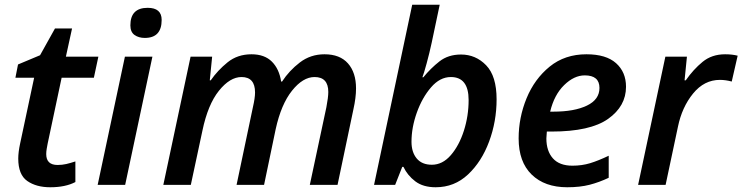

<svg xmlns="http://www.w3.org/2000/svg" viewBox="-20 -780 3132 810"><path d="M192 10Q256 10 298 -12V-99Q277 -92 259.5 -88Q242 -84 223 -84Q175 -84 175 -130Q175 -140 177 -152Q179 -164 181 -174L240 -452H376L395 -541H258L284 -660H212L149 -547L56 -508L45 -452H124L65 -175Q57 -138 57 -111Q57 -43 95 -16.5Q133 10 192 10Z M591 -620Q662 -620 662 -696Q662 -747 603 -747Q530 -747 530 -673Q530 -645 547.5 -632.5Q565 -620 591 -620ZM392 0H508L623 -541H507Z M669 0H785L834 -229Q857 -339 903.5 -397Q950 -455 999 -455Q1056 -455 1056 -390Q1056 -367 1047 -328L978 0H1094L1143 -235Q1166 -340 1212 -397.5Q1258 -455 1307 -455Q1365 -455 1365 -392Q1365 -370 1357 -328L1287 0H1404L1471 -319Q1482 -368 1482 -407Q1482 -474 1448 -512.5Q1414 -551 1349 -551Q1290 -551 1245 -516.5Q1200 -482 1170 -436H1166Q1158 -489 1127 -520Q1096 -551 1041 -551Q982 -551 940 -517Q898 -483 869 -441H865L875 -541H784Z M1818 10Q1897 10 1954.5 -44Q2012 -98 2043.5 -183Q2075 -268 2075 -361Q2075 -459 2031 -504.5Q1987 -550 1925 -550Q1871 -550 1834 -521Q1797 -492 1766 -454H1762Q1768 -469 1780 -513Q1792 -557 1801 -599L1835 -760H1719L1558 0H1647L1677 -76H1682Q1699 -40 1732 -15Q1765 10 1818 10ZM1802 -85Q1760 -85 1738 -111.5Q1716 -138 1716 -182Q1716 -242 1738.5 -305Q1761 -368 1798.5 -411.5Q1836 -455 1882 -455Q1957 -455 1957 -358Q1957 -291 1937 -228.5Q1917 -166 1882 -125.5Q1847 -85 1802 -85Z M2373 10Q2427 10 2467.5 -0.5Q2508 -11 2548 -30V-123Q2504 -102 2469.5 -91.5Q2435 -81 2395 -81Q2340 -81 2312.5 -112Q2285 -143 2285 -196Q2285 -205 2287 -225H2307Q2470 -225 2545.5 -278.5Q2621 -332 2621 -414Q2621 -476 2579 -513.5Q2537 -551 2454 -551Q2363 -551 2299 -499Q2235 -447 2201.5 -365.5Q2168 -284 2168 -196Q2168 -97 2223 -43.5Q2278 10 2373 10ZM2301 -309Q2318 -380 2360 -421Q2402 -462 2447 -462Q2509 -462 2509 -409Q2509 -360 2456 -334.5Q2403 -309 2315 -309Z M2672 0H2788L2840 -245Q2857 -328 2904 -385.5Q2951 -443 3017 -443Q3041 -443 3067 -436L3092 -545Q3069 -551 3039 -551Q2983 -551 2944 -519Q2905 -487 2873 -441H2868L2878 -541H2787Z"/></svg>

Font: Noto Sans UI Medium
Style: Italic
Weight: 500
Italic angle: -12°
Designer: Monotype Design Team
Foundry: Monotype Imaging Inc.
Version: Version 1.901